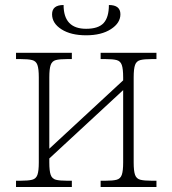

<svg xmlns="http://www.w3.org/2000/svg" viewBox="-20 -747 689 767"><path d="M44 0V-25H62Q93 -25 108.5 -29Q124 -33 129.5 -48.5Q135 -64 135 -98V-438Q135 -472 129.5 -487.5Q124 -503 108.5 -507Q93 -511 62 -511H44V-536H267V-511H248Q218 -511 203 -507Q188 -503 182.5 -487.5Q177 -472 177 -438V-153L472 -426V-438Q472 -472 466.5 -487.5Q461 -503 446 -507Q431 -511 401 -511H382V-536H605V-511H587Q556 -511 540.5 -507Q525 -503 519.5 -487.5Q514 -472 514 -438V-98Q514 -64 519.5 -48.5Q525 -33 540.5 -29Q556 -25 587 -25H605V0H382V-25H401Q431 -25 446 -29Q461 -33 466.5 -48.5Q472 -64 472 -98V-387L177 -114V-98Q177 -64 182.5 -48.5Q188 -33 203 -29Q218 -25 248 -25H267V0ZM324 -606Q263 -606 225.5 -630Q188 -654 188 -690Q188 -727 234 -727Q234 -632 324 -632Q373 -632 394 -655Q415 -678 415 -727Q461 -727 461 -690Q461 -655 423 -630.5Q385 -606 324 -606Z"/></svg>

Font: Noto Serif ExtraLight
Style: Regular
Weight: 200
Designer: Monotype Design Team
Foundry: Monotype Imaging Inc.
Version: Version 2.015; ttfautohint (v1.8.4.7-5d5b)